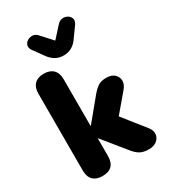

<svg xmlns="http://www.w3.org/2000/svg" viewBox="-228 -1058 1036 1175"><g transform="rotate(-30 290.0 -470.5)"><path d="M140 9Q98 9 75 -14Q52 -37 52 -81V-624Q52 -668 75 -691Q98 -714 140 -714Q183 -714 206.5 -691Q230 -668 230 -624V-294H232L354 -442Q379 -472 400.5 -486.5Q422 -501 459 -501Q496 -501 516 -483Q536 -465 537 -438Q538 -411 515 -384L383 -228V-290L531 -104Q553 -76 549 -49.5Q545 -23 523.5 -7Q502 9 469 9Q429 9 405 -5.5Q381 -20 357 -51L232 -205H230V-81Q230 9 140 9ZM304 -749Q273 -749 248.5 -762.5Q224 -776 204 -803L150 -878Q137 -897 141.5 -914Q146 -931 162 -941Q178 -951 198 -950Q218 -949 234 -931L304 -854L374 -931Q391 -949 411 -950Q431 -951 446.5 -941Q462 -931 466.5 -914Q471 -897 458 -878L404 -803Q385 -776 360 -762.5Q335 -749 304 -749Z"/></g></svg>

Font: Nunito ExtraLight Black
Style: Regular
Weight: 900
Version: Version 3.602